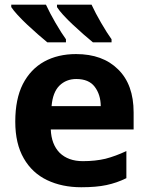

<svg xmlns="http://www.w3.org/2000/svg" viewBox="-20 -786 631 816"><path d="M303.2 -556.2Q416.5 -556.2 481.9 -491.2Q547.9 -426.8 547.9 -308.1V-235.8H195.8Q198.2 -172.9 233.4 -136.7Q270 -101.1 332 -101.1Q385.3 -101.1 428.2 -111.3Q471.7 -122.6 517.1 -144V-28.8Q476.6 -8.8 432.6 0.5Q389.2 9.8 325.2 9.8Q243.7 9.8 180.2 -20.5Q116.7 -50.8 81.1 -112.8Q44.9 -175.3 44.9 -269Q44.9 -365.2 77.1 -428.7Q109.9 -492.2 168 -524.4Q226.1 -556.2 303.2 -556.2ZM304.2 -450.2Q261.2 -450.2 232.4 -421.9Q204.1 -393.6 199.2 -335H408.2Q407.7 -384.3 382.3 -417.5Q357.4 -450.2 304.2 -450.2ZM369.1 -766.1Q386.2 -729.5 409.2 -689.9Q436.5 -643.1 454.1 -619.1V-606H375Q358.4 -620.1 335.4 -639.6Q312.5 -659.7 289.6 -681.2Q269.5 -699.7 248 -723.1Q232.4 -740.2 222.2 -755.9V-766.1ZM175.3 -766.1Q192.4 -729.5 215.3 -689.9Q242.7 -643.1 260.3 -619.1V-606H181.2Q164.1 -620.1 141.6 -639.6Q118.7 -659.7 95.7 -681.2Q75.7 -699.7 54.2 -723.1Q37.1 -741.7 27.8 -755.9V-766.1Z"/></svg>

Font: Droid Sans Thai
Style: Bold
Weight: 700
Designer: Steve Matteson
Foundry: Ascender Corporation
Version: Version 1.00